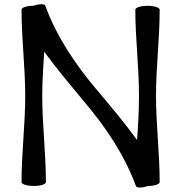

<svg xmlns="http://www.w3.org/2000/svg" viewBox="-20 -845 801 891"><path d="M721 0C721 -134 704 -266 704 -400C704 -534 721 -666 721 -800C721 -810 696 -818 665 -818C633 -818 608 -810 608 -800C608 -666 625 -534 625 -400C625 -331 621 -263 616 -195C560 -273 491 -355 431 -426C331 -544 243 -674 190 -819C187 -828 162 -827 133 -818C105 -818 80 -810 80 -800C80 -666 97 -534 97 -400C97 -266 80 -134 80 0C80 10 105 18 137 18C168 18 193 10 193 0C193 -134 176 -266 176 -400C176 -469 181 -537 185 -605C242 -527 311 -445 370 -374C470 -256 558 -126 611 19C615 28 640 27 668 18C696 18 721 10 721 0Z"/></svg>

Font: Nupuram SemiBold
Style: Regular
Weight: 600
Designer: Santhosh Thottingal (santhosh.thottingal@gmail.com)
Foundry: SMC
Version: Version 1.000